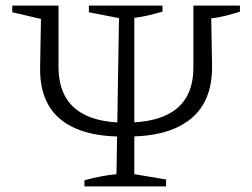

<svg xmlns="http://www.w3.org/2000/svg" viewBox="-20 -669 905 689"><path d="M419 -179Q318 -179 251.5 -208Q185 -237 153.5 -292.5Q122 -348 124 -429L127 -601L24 -625V-649H190V-429Q190 -363 216.5 -318.5Q243 -274 296.5 -251.5Q350 -229 429 -229Q511 -229 565.5 -251Q620 -273 647 -317Q674 -361 674 -428V-649H841V-627Q816 -619 790 -612.5Q764 -606 738 -603L741 -432Q742 -350 709 -294Q676 -238 608 -208.5Q540 -179 438 -179ZM283 0V-22Q311 -30 340 -35.5Q369 -41 398 -44L407 -604L299 -625V-649H563V-627Q538 -620 513 -614Q488 -608 462 -605V-44L576 -25V0Z"/></svg>

Font: Piazzolla 24pt Light
Style: Regular
Weight: 300
Designer: Juan Pablo del Peral
Foundry: Huerta Tipografica
Version: Version 2.005